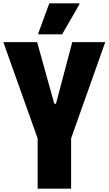

<svg xmlns="http://www.w3.org/2000/svg" viewBox="-21 -1040 652 1153"><path d="M205 93V-209L-1 -787H202L305 -417H315L413 -787H611L406 -209V93ZM209 -834V-840L275 -1020H456V-1014L352 -834Z"/></svg>

Font: Farlight84_Sys_V01
Style: Bold
Weight: 700
Designer: Monotype Design Team, Nadine Chahine and Nizar Qandah
Foundry: Monotype Imaging Inc.
Version: Version 2.004;October 31, 2024;FontCreator 14.0.0.2814 64-bi